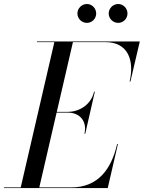

<svg xmlns="http://www.w3.org/2000/svg" viewBox="-65 -962 735 982"><path d="M491 -893C491 -866.5 513 -845 539.5 -845C565.5 -845 587 -866.5 587 -893C587 -919.5 565.5 -941.5 539.5 -941.5C513 -941.5 491 -919.5 491 -893ZM331 -893C331 -866.5 353 -845 379.5 -845C405.5 -845 427 -866.5 427 -893C427 -919.5 405.5 -941.5 379.5 -941.5C353 -941.5 331 -919.5 331 -893ZM283 -386C340 -386 382 -345 367 -278H371L420 -493H416C401 -426 340 -390 283 -390H225.5L308 -746.5H474C591 -746.5 623 -652 598 -545H602L650 -750H124V-746.5H213L41 -3.5H-45V0H486L538 -225H534C505 -98 437 -3.5 300 -3.5H136L224.5 -386Z"/></svg>

Font: Bodoni* 48pt
Style: Italic
Weight: 400
Italic angle: -13°
Version: Version 2.3